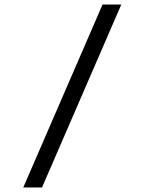

<svg xmlns="http://www.w3.org/2000/svg" viewBox="-20 -790 640 850"><path d="M83 40 434 -770H517L166 40Z"/></svg>

Font: M PLUS Code Latin Expanded
Style: Regular
Weight: 400
Width: 7
Designer: Coji Morishita
Foundry: UNDERFOREST DESIGN
Version: Version 1.002; ttfautohint (v1.8.3)